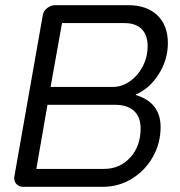

<svg xmlns="http://www.w3.org/2000/svg" viewBox="-20 -720 695 740"><path d="M35 -38 145 -662Q148 -678 162 -689Q176 -700 193 -700H474Q546 -700 586.5 -661Q627 -622 627 -554Q627 -490 592 -434.5Q557 -379 504 -356L503 -354Q599 -325 599 -230Q599 -168 569 -115Q539 -62 488 -31Q437 0 377 0H69Q53 0 43 -11Q33 -22 35 -38ZM416 -385Q450 -385 481 -407Q512 -429 530.5 -465Q549 -501 549 -542Q549 -585 526 -608Q503 -631 460 -631H219L175 -385ZM381 -69Q442 -69 482 -113Q522 -157 522 -225Q522 -269 496.5 -292.5Q471 -316 424 -316H163L120 -69Z"/></svg>

Font: K2D Light
Style: Italic
Weight: 300
Italic angle: -10°
Designer: Katatrad Aksorn Co.,Ltd.
Foundry: Cadson Demak Co.,Ltd.
Version: Version 1.000; ttfautohint (v1.6)